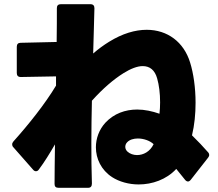

<svg xmlns="http://www.w3.org/2000/svg" viewBox="-20 -836 1040 915"><path d="M889 21 972 -85C975 -89 977 -93 977 -98C977 -102 975 -107 971 -111C949 -136 923 -164 895 -191C907 -241 912 -294 912 -346C912 -418 902 -487 886 -538C856 -636 778 -694 679 -694C624 -694 563 -676 500 -637C474 -621 448 -602 424 -581C426 -666 429 -740 430 -797C430 -809 424 -816 411 -816H270C258 -816 251 -810 251 -798C251 -754 251 -698 250 -636L78 -632C66 -632 60 -625 60 -613V-488C60 -476 66 -469 79 -469L247 -472V-428C195 -341 115 -241 44 -162C40 -157 38 -153 38 -148C38 -144 39 -139 43 -135L138 -27C142 -22 147 -20 151 -20C156 -20 161 -22 165 -28C192 -64 217 -105 242 -148C241 -72 240 -7 240 41C240 53 246 59 259 59H400C412 59 418 52 418 39C414 -85 415 -223 418 -356C472 -416 522 -458 568 -487C603 -509 635 -521 660 -521C694 -521 718 -502 729 -462C738 -431 743 -391 743 -348C743 -330 742 -312 740 -294C706 -306 669 -314 634 -314C577 -314 523 -295 482 -251C452 -218 437 -176 437 -134C437 -80 462 -26 514 8C548 30 594 43 641 43C705 43 773 20 820 -31C834 -14 848 3 862 21C866 26 871 29 876 29C880 29 885 26 889 21ZM712 -149C695 -113 663 -97 633 -97C616 -97 599 -103 588 -113C581 -119 577 -128 577 -136C577 -144 580 -152 586 -158C597 -170 616 -176 637 -176C664 -176 694 -166 712 -149Z"/></svg>

Font: LINE Seed JP_OTF ExtraBold
Style: Regular
Weight: 800
Designer: LY Corporation & Fontrix & Fontworks
Version: Version 1.013